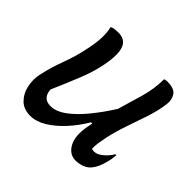

<svg xmlns="http://www.w3.org/2000/svg" viewBox="-135 -698 869 869"><g transform="rotate(45 300.0 -263.5)"><path d="M126 -531Q134 -535 145.5 -536.5Q157 -538 169 -538Q212 -538 226 -503Q240 -468 226 -394Q215 -336 191.5 -277Q168 -218 133 -138Q137 -85 186 -85Q221 -85 259 -112.5Q297 -140 336 -187.5Q375 -235 411 -292Q430 -355 447 -415Q464 -475 464 -535Q473 -538 481 -538Q527 -538 541.5 -516Q556 -494 552 -463Q546 -417 529.5 -366.5Q513 -316 495 -265Q477 -214 466 -164Q461 -140 458 -120.5Q455 -101 456 -81Q464 -79 473 -79Q491 -79 513 -97.5Q535 -116 548 -139H554Q553 -114 546 -89Q535 -46 517 -24Q505 -8 484.5 0.5Q464 9 441 9Q401 9 379.5 -30Q358 -69 371 -138Q373 -150 376 -163H368Q339 -114 303 -75Q267 -36 228.5 -12.5Q190 11 152 11Q110 11 85 -14Q60 -39 52 -76Q44 -113 51 -148Q64 -210 86.5 -269Q109 -328 122 -395Q130 -433 131.5 -466Q133 -499 126 -531Z"/></g></svg>

Font: Recursive Sn Csl St
Style: Italic
Weight: 400
Italic angle: -15°
Version: Version 1.079;hotconv 1.0.112;makeotfexe 2.5.65598; ttfautoh